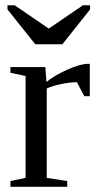

<svg xmlns="http://www.w3.org/2000/svg" viewBox="-20 -716 373 736"><path d="M324.2 -471.2V-347.2H303.2L274.9 -400.9Q250.5 -400.9 217 -394.3Q183.6 -387.7 159.2 -377V-34.2L237.8 -22V0H20V-22L78.1 -34.2V-424.8L20 -437V-459H153.8L158.2 -401.9Q187.5 -426.3 237.5 -448.7Q287.6 -471.2 316.9 -471.2ZM36.1 -695.8 167 -606.4 297.9 -695.8H325.2V-679.7L219.2 -546.4H115.2L8.8 -679.7V-695.8Z"/></svg>

Font: Tinos
Style: Regular
Weight: 400
Designer: Steve Matteson
Foundry: Monotype Imaging Inc.
Version: Version 1.23